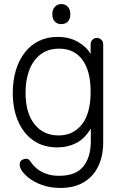

<svg xmlns="http://www.w3.org/2000/svg" viewBox="-20 -712 604 947"><path d="M263 15Q194 15 145 -19Q96 -53 69.5 -113.5Q43 -174 43 -254Q43 -314 58 -364.5Q73 -415 102 -452.5Q131 -490 172 -510Q213 -530 264 -530Q321 -530 363.5 -506Q406 -482 427 -446V-494Q427 -507 436 -516Q445 -525 458 -525Q471 -525 480 -516Q489 -507 489 -494V-11Q489 58 464.5 108.5Q440 159 393 187Q346 215 278 215Q228 215 186.5 200Q145 185 118 162.5Q91 140 81 118Q75 103 78 91.5Q81 80 92 75Q101 71 110 71Q119 71 127 80Q136 94 148.5 107.5Q161 121 178.5 131.5Q196 142 218.5 148.5Q241 155 272 155Q354 155 391 109Q428 63 428 -17V-78Q398 -28 356 -6.5Q314 15 263 15ZM269 -44Q341 -44 384 -98.5Q427 -153 427 -260Q427 -362 386.5 -417Q346 -472 271 -472Q217 -472 180 -443.5Q143 -415 124.5 -366.5Q106 -318 106 -255Q106 -155 150 -99.5Q194 -44 269 -44ZM282 -593Q263 -593 250.5 -605.5Q238 -618 238 -642Q238 -665 250.5 -678.5Q263 -692 282 -692Q302 -692 314.5 -678.5Q327 -665 327 -642Q327 -618 314.5 -605.5Q302 -593 282 -593Z"/></svg>

Font: National Park Light
Style: Regular
Weight: 300
Designer: Andrea Herstowski, Ben Hoepner
Version: Version 1.009